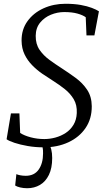

<svg xmlns="http://www.w3.org/2000/svg" viewBox="-20 -771 560 1019"><path d="M212 11Q168 11 127.5 4Q87 -3 57 -13Q27 -23 15 -32L38 -169H83L87 -65.5Q108 -51.5 143 -42.2Q178 -33 215 -33Q244.5 -33 274 -41Q303.5 -49 328.8 -65.5Q354 -82 370 -108.5Q386 -135 387.5 -171Q389.5 -213.5 371.5 -244Q353.5 -274.5 324.2 -297.8Q295 -321 262.5 -341.5Q234.5 -359 205 -379.2Q175.5 -399.5 150.8 -424.8Q126 -450 110.5 -482Q95 -514 94.5 -555Q94 -614.5 125.8 -658.5Q157.5 -702.5 210.8 -726.8Q264 -751 327.5 -751Q373 -751 408 -744.8Q443 -738.5 467.2 -729.2Q491.5 -720 505 -711L481 -583H439L435 -679.5Q419.5 -691 390.8 -699Q362 -707 321 -707Q285 -707 250.5 -693Q216 -679 193 -651Q170 -623 169.5 -581Q169 -537 190 -506.5Q211 -476 243 -452.8Q275 -429.5 308.5 -408Q345.5 -384 382 -357.2Q418.5 -330.5 442.5 -294.5Q466.5 -258.5 467 -207.5Q467.5 -140.5 434 -91.5Q400.5 -42.5 342.8 -15.8Q285 11 212 11ZM218.5 -12.5 239.5 -10.5Q247 2.5 252 22Q257 41.5 257 67.5Q257 121.5 239.5 157.2Q222 193 192 210.5Q162 228 124.5 228Q105 228 87 223.8Q69 219.5 60.5 213.5L67 153Q73 156.5 87 159.2Q101 162 116.5 162Q162 162 185.2 129Q208.5 96 208.5 43Q209 25 206.2 12.2Q203.5 -0.5 199.5 -10.5Z"/></svg>

Font: Merriweather 36pt Light
Style: Italic
Weight: 300
Italic angle: -7.8°
Version: Version 2.101